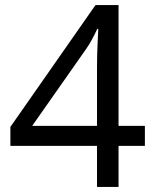

<svg xmlns="http://www.w3.org/2000/svg" viewBox="-20 -738 612 758"><path d="M552 -162V-241H448V-718H357L21 -237V-162H363V0H448V-162ZM363 -241H107L321 -546C335 -566 353 -599 364 -624H368C366 -580 363 -535 363 -466Z"/></svg>

Font: Noto Sans Arabic UI
Style: Regular
Weight: 400
Designer: Monotype Design Team, Nadine Chahine and Nizar Qandah
Foundry: Monotype Imaging Inc.
Version: Version 2.010